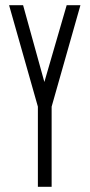

<svg xmlns="http://www.w3.org/2000/svg" viewBox="-20 -720 345 740"><path d="M126 -309 15 -700H69L151 -404L237 -700H290L179 -309V0H126Z"/></svg>

Font: Karantina Light
Style: Regular
Weight: 300
Designer: Rony Koch
Foundry: Rony Koch
Version: Version 1.000; ttfautohint (v1.8.3)